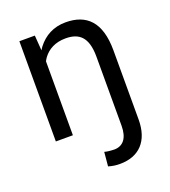

<svg xmlns="http://www.w3.org/2000/svg" viewBox="-137 -638 840 951"><g transform="rotate(-20 283.0 -162.5)"><path d="M152.8 -528.3H71.3V0H161.1V-389.6C164.6 -396 168 -402.3 172.4 -408.2C197.3 -441.4 235.8 -463.4 290.5 -463.4C360.8 -463.4 403.8 -430.2 403.8 -326.2V38.1C403.8 103 376.5 136.7 329.6 136.7C315.4 136.7 291 134.3 278.8 130.4L272 204.6C293.5 210.9 311 213.4 332.5 213.4C433.6 213.4 493.7 151.4 493.7 38.1V-326.7C493.7 -477.1 426.8 -538.1 317.9 -538.1C253.9 -538.1 204.6 -510.7 169.4 -464.8C165.5 -459.5 162.1 -454.1 158.7 -448.7Z"/></g></svg>

Font: Bert Sans
Style: Regular
Weight: 400
Designer: Christian Robertson (Google), Cristiano Sobral
Foundry: Google, Cristiano Sobral
Version: Version 3.101